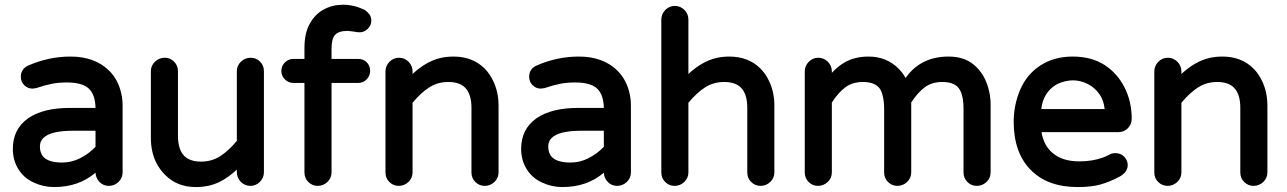

<svg xmlns="http://www.w3.org/2000/svg" viewBox="-20 -754 5335 796"><path d="M33.2 -136.7Q33.2 -218.8 96.7 -263.7Q159.2 -306.6 269.5 -306.6H376Q375 -361.3 348.1 -386.7Q321.3 -412.1 256.8 -412.1Q222.7 -412.1 195.3 -406.7Q168 -401.4 129.9 -388.7L115.2 -386.7H114.3Q94.7 -386.7 80.6 -400.9Q66.4 -415 66.4 -435.5Q66.4 -469.7 99.6 -483.4Q183.6 -519.5 272.5 -519.5Q373 -519.5 432.6 -460.9Q469.7 -423.8 482.4 -368.2Q488.3 -342.8 488.3 -315.4V-39.1Q488.3 -16.6 471.7 0Q454.1 16.6 431.2 16.6Q408.2 16.6 392.6 0.5Q377 -15.6 376 -38.1Q306.6 21.5 204.1 21.5Q160.2 21.5 120.1 2.9Q79.1 -15.6 56.2 -52.7Q33.2 -89.8 33.2 -136.7ZM376 -211.9H281.2Q189.5 -211.9 159.2 -181.6Q145.5 -168 145.5 -146.5Q145.5 -118.2 161.1 -102.5Q183.6 -80.1 237.3 -80.1Q276.4 -80.1 311.5 -97.7Q349.6 -117.2 376 -145.5Z M605.5 -181.6V-459Q605.5 -481.4 622.1 -498Q639.6 -514.6 662.6 -514.6Q685.5 -514.6 701.7 -498.5Q717.8 -482.4 717.8 -459V-191.4Q717.8 -133.8 744.1 -107.4Q767.6 -84 813.5 -84Q857.4 -84 892.1 -106Q926.8 -127.9 961.9 -169.9V-459Q961.9 -481.4 978.5 -498Q996.1 -514.6 1019 -514.6Q1042 -514.6 1058.1 -498.5Q1074.2 -482.4 1074.2 -459V-40Q1074.2 -17.6 1057.6 0Q1041 16.6 1018.1 16.6Q995.1 16.6 978.5 0Q961.9 -16.6 961.9 -40V-50.8Q929.7 -20.5 894.5 -2Q849.6 21.5 792 21.5Q713.9 21.5 664.1 -29.3Q642.6 -50.8 627.9 -79.1Q605.5 -125 605.5 -181.6Z M1242.2 -39.1V-410.2H1196.3Q1175.8 -410.2 1161.1 -424.8Q1146.5 -439.5 1146.5 -460Q1146.5 -480.5 1161.1 -495.1Q1176.8 -509.8 1196.3 -509.8H1242.2V-554.7Q1242.2 -617.2 1264.6 -656.2Q1286.1 -695.3 1322.3 -714.8Q1358.4 -734.4 1402.3 -734.4Q1446.3 -734.4 1490.2 -713.9Q1498 -709 1504.9 -702.1Q1519.5 -688.5 1519.5 -668.9Q1519.5 -649.4 1504.9 -634.8Q1490.2 -620.1 1471.7 -620.1Q1460 -620.1 1447.3 -623L1421.9 -626Q1384.8 -626 1369.6 -609.9Q1354.5 -593.8 1354.5 -551.8V-509.8H1464.8Q1486.3 -509.8 1500.5 -495.6Q1514.6 -481.4 1514.6 -460Q1514.6 -440.4 1500 -424.8Q1485.4 -410.2 1464.8 -410.2H1354.5V-39.1Q1354.5 -16.6 1337.9 0Q1320.3 16.6 1297.4 16.6Q1274.4 16.6 1258.3 0.5Q1242.2 -15.6 1242.2 -39.1Z M1578.1 -39.1V-458Q1578.1 -480.5 1594.7 -498Q1611.3 -514.6 1634.3 -514.6Q1657.2 -514.6 1673.8 -498Q1690.4 -481.4 1690.4 -458V-447.3Q1747.1 -500 1806.6 -513.7Q1832 -519.5 1860.4 -519.5Q1939.5 -519.5 1989.3 -469.7Q2010.7 -448.2 2024.4 -418.9Q2046.9 -373 2046.9 -316.4V-39.1Q2046.9 -16.6 2030.3 0Q2012.7 16.6 1989.7 16.6Q1966.8 16.6 1950.7 0.5Q1934.6 -15.6 1934.6 -39.1V-306.6Q1934.6 -364.3 1908.2 -390.6Q1884.8 -414.1 1838.9 -414.1Q1794.9 -414.1 1760.3 -392.1Q1725.6 -370.1 1690.4 -328.1V-39.1Q1690.4 -16.6 1673.8 0Q1656.2 16.6 1633.3 16.6Q1610.4 16.6 1594.2 0.5Q1578.1 -15.6 1578.1 -39.1Z M2140.6 -136.7Q2140.6 -218.8 2204.1 -263.7Q2266.6 -306.6 2377 -306.6H2483.4Q2482.4 -361.3 2455.6 -386.7Q2428.7 -412.1 2364.3 -412.1Q2330.1 -412.1 2302.7 -406.7Q2275.4 -401.4 2237.3 -388.7L2222.7 -386.7H2221.7Q2202.1 -386.7 2188 -400.9Q2173.8 -415 2173.8 -435.5Q2173.8 -469.7 2207 -483.4Q2291 -519.5 2379.9 -519.5Q2480.5 -519.5 2540 -460.9Q2577.1 -423.8 2589.8 -368.2Q2595.7 -342.8 2595.7 -315.4V-39.1Q2595.7 -16.6 2579.1 0Q2561.5 16.6 2538.6 16.6Q2515.6 16.6 2500 0.5Q2484.4 -15.6 2483.4 -38.1Q2414.1 21.5 2311.5 21.5Q2267.6 21.5 2227.5 2.9Q2186.5 -15.6 2163.6 -52.7Q2140.6 -89.8 2140.6 -136.7ZM2483.4 -211.9H2388.7Q2296.9 -211.9 2266.6 -181.6Q2252.9 -168 2252.9 -146.5Q2252.9 -118.2 2268.6 -102.5Q2291 -80.1 2344.7 -80.1Q2383.8 -80.1 2418.9 -97.7Q2457 -117.2 2483.4 -145.5Z M2721.7 -39.1V-672.9Q2721.7 -695.3 2738.3 -712.9Q2754.9 -729.5 2777.8 -729.5Q2800.8 -729.5 2817.4 -712.9Q2834 -696.3 2834 -672.9V-447.3Q2890.6 -500 2950.2 -513.7Q2975.6 -519.5 3003.9 -519.5Q3083 -519.5 3132.8 -469.7Q3154.3 -448.2 3168 -418.9Q3190.4 -373 3190.4 -316.4V-39.1Q3190.4 -16.6 3173.8 0Q3156.2 16.6 3133.3 16.6Q3110.4 16.6 3094.2 0.5Q3078.1 -15.6 3078.1 -39.1V-306.6Q3078.1 -364.3 3051.8 -390.6Q3028.3 -414.1 2982.4 -414.1Q2938.5 -414.1 2903.8 -392.1Q2869.1 -370.1 2834 -328.1V-39.1Q2834 -16.6 2817.4 0Q2799.8 16.6 2776.9 16.6Q2753.9 16.6 2737.8 0.5Q2721.7 -15.6 2721.7 -39.1Z M3734.4 -430.7Q3796.9 -519.5 3912.1 -519.5Q3972.7 -519.5 4011.7 -490.2Q4066.4 -448.2 4082 -370.1Q4086.9 -345.7 4086.9 -320.3V-39.1Q4086.9 -16.6 4070.3 0Q4052.7 16.6 4029.8 16.6Q4006.8 16.6 3990.7 0.5Q3974.6 -15.6 3974.6 -39.1V-302.7Q3974.6 -369.1 3950.2 -393.6Q3929.7 -414.1 3886.7 -414.1Q3843.8 -414.1 3814.5 -392.6Q3784.2 -370.1 3757.8 -329.1V-39.1Q3757.8 -16.6 3741.2 0Q3723.6 16.6 3700.7 16.6Q3677.7 16.6 3661.6 0.5Q3645.5 -15.6 3645.5 -39.1V-302.7Q3645.5 -334 3639.6 -356.4Q3634.8 -377.9 3625 -389.6L3621.1 -393.6Q3600.6 -414.1 3557.6 -414.1Q3514.6 -414.1 3485.4 -392.6Q3455.1 -370.1 3428.7 -329.1V-39.1Q3428.7 -16.6 3412.1 0Q3394.5 16.6 3371.6 16.6Q3348.6 16.6 3332.5 0.5Q3316.4 -15.6 3316.4 -39.1V-458Q3316.4 -480.5 3333 -498Q3349.6 -514.6 3372.6 -514.6Q3395.5 -514.6 3412.1 -498Q3428.7 -481.4 3428.7 -458V-452.1Q3453.1 -478.5 3481.4 -495.1Q3523.4 -519.5 3581.1 -519.5Q3655.3 -519.5 3705.1 -469.7Q3722.7 -452.1 3734.4 -430.7Z M4182.6 -249Q4182.6 -318.4 4209 -380.9Q4236.3 -445.3 4293 -482.4Q4349.6 -519.5 4427.7 -519.5Q4504.9 -519.5 4559.6 -484.4Q4612.3 -450.2 4642.1 -391.6Q4671.9 -333 4671.9 -261.7Q4671.9 -238.3 4655.3 -221.7Q4639.6 -206.1 4615.2 -206.1H4297.9Q4307.6 -149.4 4344.7 -119.1Q4384.8 -85 4455.1 -85Q4508.8 -85 4551.8 -100.6Q4566.4 -106.4 4582 -114.3Q4590.8 -119.1 4604.5 -119.1Q4626 -119.1 4640.6 -104.5Q4655.3 -89.8 4655.3 -69.3Q4655.3 -41 4623 -22.5Q4581.1 0 4543 10.7Q4504.9 21.5 4447.3 21.5Q4322.3 21.5 4252.4 -50.3Q4182.6 -122.1 4182.6 -249ZM4558.6 -301.8Q4559.6 -301.8 4559.6 -302.2Q4559.6 -302.7 4559.6 -302.7Q4555.7 -338.9 4538.1 -363.3Q4518.6 -391.6 4488.8 -406.2Q4459 -420.9 4428.7 -420.9Q4398.4 -420.9 4367.2 -407.2Q4321.3 -384.8 4303.7 -334Q4298.8 -319.3 4296.9 -301.8Z M4765.6 -39.1V-458Q4765.6 -480.5 4782.2 -498Q4798.8 -514.6 4821.8 -514.6Q4844.7 -514.6 4861.3 -498Q4877.9 -481.4 4877.9 -458V-447.3Q4934.6 -500 4994.1 -513.7Q5019.5 -519.5 5047.9 -519.5Q5127 -519.5 5176.8 -469.7Q5198.2 -448.2 5211.9 -418.9Q5234.4 -373 5234.4 -316.4V-39.1Q5234.4 -16.6 5217.8 0Q5200.2 16.6 5177.2 16.6Q5154.3 16.6 5138.2 0.5Q5122.1 -15.6 5122.1 -39.1V-306.6Q5122.1 -364.3 5095.7 -390.6Q5072.3 -414.1 5026.4 -414.1Q4982.4 -414.1 4947.8 -392.1Q4913.1 -370.1 4877.9 -328.1V-39.1Q4877.9 -16.6 4861.3 0Q4843.8 16.6 4820.8 16.6Q4797.9 16.6 4781.7 0.5Q4765.6 -15.6 4765.6 -39.1Z"/></svg>

Font: FakePearl
Style: SemiBold
Weight: 400
Version: Version 1.2